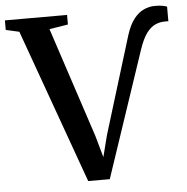

<svg xmlns="http://www.w3.org/2000/svg" viewBox="-71 -801 837 860"><g transform="rotate(-5 347.5 -371.0)"><path d="M291 6.5 42 -686.5 -18 -700V-743H261.5V-700L177.5 -686.5L340.5 -192L368 -94.5L392.5 -191L526.5 -627.5Q541 -674 561.8 -700.5Q582.5 -727 607 -738Q631.5 -749 656 -749Q679.5 -749 692.5 -746.2Q705.5 -743.5 711 -741V-674.5Q710.5 -675.5 707 -675.5Q703.5 -675.5 695 -675.5Q672.5 -675.5 651.8 -666.2Q631 -657 612.5 -632Q594 -607 578 -559.5L388 6.5Z"/></g></svg>

Font: Merriweather 60pt SemiBold
Style: Regular
Weight: 600
Version: Version 2.100